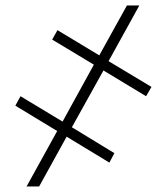

<svg xmlns="http://www.w3.org/2000/svg" viewBox="-20 -675 603 695"><path d="M354.5 -419.9 240.2 -214.4 394 -120.6 376 -86.4 221.2 -180.2 121.6 0H76.2L187 -200.7L35.6 -292.5L54.2 -326.7L206.5 -234.9L319.8 -440.9L168.9 -531.7L188 -565.9L339.4 -474.6L439.5 -655.3H484.4L373 -453.6L528.3 -360.4L508.8 -326.7Z"/></svg>

Font: Inter 28pt ExtraLight
Style: Regular
Weight: 250
Designer: Rasmus Andersson
Foundry: rsms
Version: Version 4.001;git-66647c0bb